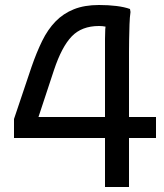

<svg xmlns="http://www.w3.org/2000/svg" viewBox="-20 -748 656 768"><path d="M400 0V-592Q400 -612 401 -631Q402 -650 407 -666L422 -636Q414 -639 402 -641.5Q390 -644 376 -644Q307 -644 267 -602.5Q227 -561 196 -468L122 -244L96 -280H604V-196H36V-272L106 -480Q126 -538 148.5 -584Q171 -630 202 -662Q233 -694 275.5 -711Q318 -728 376 -728Q414 -728 446 -724Q478 -720 500 -712L502 -700Q499 -680 498 -650Q497 -620 496.5 -590Q496 -560 496 -540V0Z"/></svg>

Font: Kufam
Style: Regular
Weight: 400
Designer: Wael Morcos, Artur Schmal
Foundry: Original Type
Version: Version 1.301; ttfautohint (v1.8.3)